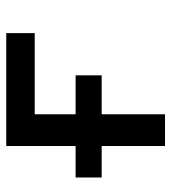

<svg xmlns="http://www.w3.org/2000/svg" viewBox="14 -572 558 626"><g transform="rotate(-90 293.0 -259.0)"><path d="M27.3 -206.5V-291.5H129.9V-517.6H498V-424.8H233.4V-291.5H360.4V-206.5H233.4V0H129.9V-206.5Z"/></g></svg>

Font: Cascadia Code NF
Style: Regular
Weight: 400
Monospace: yes
Designer: Aaron Bell
Foundry: Saja Typeworks
Version: Version 2404.023; ttfautohint (v1.8.4)